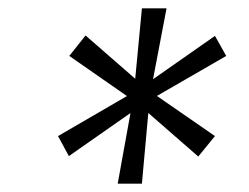

<svg xmlns="http://www.w3.org/2000/svg" viewBox="-20 -795 597 460"><path d="M312 -581 495 -709 522 -661 328 -549 145 -421 119 -469ZM307 -549 146 -661 185 -710 333 -581 495 -469 455 -420ZM300 -565 320 -775H379L339 -565L320 -355H262Z"/></svg>

Font: Pathway Extreme 8pt Thin 12pt Thin
Style: Italic
Weight: 250
Italic angle: -8°
Version: Version 1.001;gftools[0.9.26]